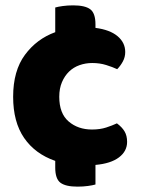

<svg xmlns="http://www.w3.org/2000/svg" viewBox="-20 -602 532 716"><path d="M324 -367Q299 -367 276.5 -359Q254 -351 237.5 -335Q221 -319 211 -295.5Q201 -272 201 -241Q201 -179 236 -149Q271 -119 323 -119Q353 -119 376 -126.5Q399 -134 416 -142Q435 -128 444.5 -112Q454 -96 454 -73Q454 -38 423.5 -15Q393 8 336 13V86Q326 89 308 91.5Q290 94 269 94Q225 94 205.5 79.5Q186 65 186 23V-2Q111 -28 70 -87.5Q29 -147 29 -241Q29 -338 73 -397.5Q117 -457 186 -482V-574Q196 -577 214 -579.5Q232 -582 253 -582Q297 -582 316.5 -567.5Q336 -553 336 -511V-498Q390 -491 418.5 -467Q447 -443 447 -408Q447 -389 438 -372.5Q429 -356 417 -344Q400 -352 376 -359.5Q352 -367 324 -367Z"/></svg>

Font: Baloo Da 2 ExtraBold
Style: Regular
Weight: 800
Designer: Noopur Datye, Sulekha Rajkumar and Ek Type
Foundry: Ek Type
Version: Version 1.640;hotconv 1.0.111;makeotfexe 2.5.65597; ttfautoh